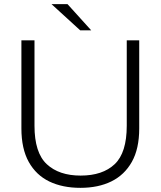

<svg xmlns="http://www.w3.org/2000/svg" viewBox="-20 -894 773 924"><path d="M367 10Q281 10 217.5 -20.5Q154 -51 118.5 -114.5Q83 -178 83 -276V-700H146V-289Q146 -159 205 -104Q264 -49 368 -49Q474 -49 532 -104Q590 -159 590 -289V-700H650V-276Q650 -178 614.5 -115Q579 -52 516 -21Q453 10 367 10ZM419 -748H366L228 -874H305Z"/></svg>

Font: REM ExtraLight
Style: Regular
Weight: 250
Designer: Octavio Pardo
Foundry: Ashler Design
Version: Version 1.005;gftools[0.9.28]